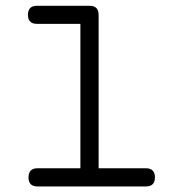

<svg xmlns="http://www.w3.org/2000/svg" viewBox="-20 -638 642 674"><path d="M109.9 -554.2Q78.1 -554.2 78.1 -585.9Q78.1 -617.7 109.9 -617.7H294.4Q326.2 -617.7 326.2 -585.9V-47.4H491.7Q523.9 -47.4 523.9 -15.1Q523.9 16.6 491.7 16.6H111.8Q80.1 16.6 80.1 -15.1Q80.1 -47.4 111.8 -47.4H262.2V-554.2Z"/></svg>

Font: Erica Type
Style: Regular
Weight: 400
Designer: Peter Wiegel
Foundry: Peter Wiegel
Version: Version 1.000 2010 initial release